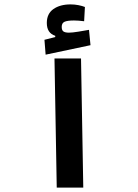

<svg xmlns="http://www.w3.org/2000/svg" viewBox="-20 -849 626 869"><path d="M236.8 0 226.6 -584.5H346.7L356.9 0ZM186.5 -601.6 181.2 -668.9 230 -681.2V-687Q191.9 -699.2 191.9 -745.1Q191.9 -787.1 221.9 -808.1Q252 -829.1 299.3 -829.1Q317.9 -829.1 335 -825.7Q352.1 -822.3 364.3 -817.4L360.8 -752.9Q334.5 -756.3 314.9 -756.3Q285.2 -756.3 272.2 -750.5Q259.3 -744.6 259.3 -727.5Q259.3 -711.9 267.3 -706.5Q275.4 -701.2 292 -701.2Q307.1 -701.2 334 -705.6Q360.8 -710 382.8 -713.9L389.6 -644.5Z"/></svg>

Font: Cascadia Mono NF SemiBold
Style: Regular
Weight: 600
Monospace: yes
Designer: Aaron Bell
Foundry: Saja Typeworks
Version: Version 2404.023; ttfautohint (v1.8.4)